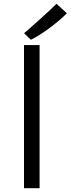

<svg xmlns="http://www.w3.org/2000/svg" viewBox="-20 -984 370 1004"><path d="M105.5 0V-748.5H187V0ZM141.1 -775.9 106 -810.5Q125 -825.7 193.4 -887.5Q261.7 -949.2 275.4 -964.4L329.6 -914.6Q290.5 -875.5 238 -836.7Q185.5 -797.9 141.1 -775.9Z"/></svg>

Font: HaufeMerriweatherSansLt
Style: Regular
Weight: 300
Designer: Eben Sorkin
Foundry: Eben Sorkin
Version: Version 1.56